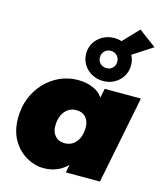

<svg xmlns="http://www.w3.org/2000/svg" viewBox="-136 -1047 978 1157"><g transform="rotate(15 352.5 -469.0)"><path d="M245 10Q191 10 139 -19.5Q87 -49 53.5 -105.5Q20 -162 20 -243Q20 -311 43 -368Q66 -425 106.5 -467.5Q147 -510 199.5 -533.5Q252 -557 311 -557Q375 -557 422 -531Q469 -505 489.5 -443.5Q510 -382 493 -274Q479 -186 445.5 -122Q412 -58 362 -24Q312 10 245 10ZM330 -168Q360 -168 382 -183.5Q404 -199 416.5 -227Q429 -255 429 -293Q429 -331 407.5 -355Q386 -379 348 -379Q319 -379 296.5 -363.5Q274 -348 261.5 -320Q249 -292 249 -254Q249 -216 270.5 -192Q292 -168 330 -168ZM383 0 398 -74 435 -274 464 -472 479 -547H705L596 0ZM456 -590Q417 -590 385 -608Q353 -626 334.5 -656.5Q316 -687 316 -724Q316 -762 334.5 -792Q353 -822 385 -840Q417 -858 456 -858Q496 -858 527.5 -840Q559 -822 577.5 -792Q596 -762 596 -724Q596 -687 577.5 -656.5Q559 -626 527.5 -608Q496 -590 456 -590ZM456 -670Q479 -670 494.5 -685Q510 -700 510 -724Q510 -748 494.5 -763Q479 -778 456 -778Q434 -778 418 -763Q402 -748 402 -724Q402 -700 418 -685Q434 -670 456 -670ZM561 -774 459 -805 595 -948 704 -867Z"/></g></svg>

Font: Montserrat Thin Black
Style: Italic
Weight: 900
Italic angle: -11.3°
Version: Version 9.000